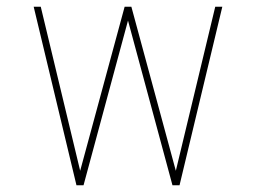

<svg xmlns="http://www.w3.org/2000/svg" viewBox="-20 -550 760 570"><path d="M207 0H228L360 -489L492 0H513L640 -530H619L502 -43L370 -530H350L218 -43L101 -530H80Z"/></svg>

Font: Iosevka Sparkle Thin
Style: Regular
Weight: 100
Designer: Belleve Invis
Foundry: Belleve Invis
Version: Version 4.5.0; ttfautohint (v1.8.3)